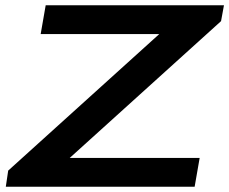

<svg xmlns="http://www.w3.org/2000/svg" viewBox="-20 -707 868 727"><path d="M2 0 11 -61 583 -578H134L153 -687H828L817 -627L244 -109H736L717 0Z"/></svg>

Font: Archivo Expanded Medium
Style: Italic
Weight: 500
Width: 7
Italic angle: -10°
Designer: Hector Gatti
Foundry: Omnibus-Type
Version: Version 2.001